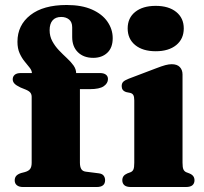

<svg xmlns="http://www.w3.org/2000/svg" viewBox="-20 -750 820 770"><path d="M300.5 -98Q300.5 -81 306 -72Q311.5 -63 324.5 -61.5L375.5 -55Q389.5 -53.5 395.5 -45.8Q401.5 -38 401.5 -27.5Q401.5 0 368 0H72Q56.5 0 47.8 -7Q39 -14 39 -26.5Q39 -37.5 45 -44.5Q51 -51.5 64.5 -56L80 -60Q95.5 -64.5 101.2 -73Q107 -81.5 107 -97V-361.5Q107 -371 102.2 -377.8Q97.5 -384.5 83.5 -390.5L62.5 -399Q44.5 -407.5 37.8 -415Q31 -422.5 31 -432Q31 -443 39 -450Q47 -457 63.5 -457H147L108 -441V-456Q108 -467 99.2 -478.2Q90.5 -489.5 79 -503.2Q67.5 -517 58.8 -536.2Q50 -555.5 50 -582.5Q50 -649 101.8 -689.5Q153.5 -730 247.5 -730Q307.5 -730 348.8 -711.8Q390 -693.5 411 -663Q432 -632.5 432 -597Q432 -558.5 410.2 -538.2Q388.5 -518 354 -518Q315.5 -518 292.5 -540.5Q269.5 -563 269.5 -601.5V-640.5Q269.5 -661.5 257 -671.8Q244.5 -682 225.5 -682Q202.5 -682 190.8 -668.2Q179 -654.5 179 -629Q179 -604.5 189.8 -584.8Q200.5 -565 216.2 -548.5Q232 -532 248 -517.2Q264 -502.5 274.8 -487.5Q285.5 -472.5 285.5 -455.5V-429.5L265 -457H381.5Q396 -457 404.5 -450.8Q413 -444.5 413 -433Q413 -416 396 -404.2Q379 -392.5 340.5 -392.5H300.5ZM712 -451.5V-97.5Q712 -78.5 715.5 -70.8Q719 -63 726.5 -59.5L739.5 -54.5Q750.5 -50 755.2 -43.2Q760 -36.5 760 -27Q760 -14.5 751.8 -7.2Q743.5 0 725.5 0H505Q487 0 478.8 -7.2Q470.5 -14.5 470.5 -27Q470.5 -36.5 475.2 -43.2Q480 -50 490.5 -54.5L504 -59.5Q512 -63 515.2 -70.8Q518.5 -78.5 518.5 -97.5V-347.5Q518.5 -362.5 514.5 -369Q510.5 -375.5 502 -377.5L487 -380.5Q477 -383.5 472.5 -389.5Q468 -395.5 468 -404.5Q468 -415.5 474 -421.8Q480 -428 496.5 -434.5L604.5 -475.5Q629 -485 643.2 -488.8Q657.5 -492.5 668.5 -492.5Q690.5 -492.5 701.2 -481Q712 -469.5 712 -451.5ZM604.5 -544.5Q552.5 -544.5 522.2 -569.2Q492 -594 492 -636Q492 -678 522.2 -702.2Q552.5 -726.5 604.5 -726.5Q656.5 -726.5 686.8 -702Q717 -677.5 717 -636Q717 -594 686.8 -569.2Q656.5 -544.5 604.5 -544.5Z"/></svg>

Font: Fraunces ExtraBold
Style: Regular
Weight: 800
Version: Version 1.000;[b76b70a41]